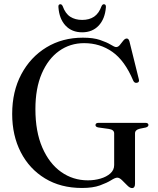

<svg xmlns="http://www.w3.org/2000/svg" viewBox="-20 -896 764 930"><path d="M634 -6Q634 15 619.5 15Q609 15 596.5 2.2Q584 -10.5 571.2 -23Q558.5 -35.5 548 -35.5Q538 -35.5 518.2 -23Q498.5 -10.5 464.2 2Q430 14.5 377 14.5Q274 14.5 198 -31.8Q122 -78 80.5 -159Q39 -240 39 -344Q39 -453 83.2 -536.2Q127.5 -619.5 204.8 -666.5Q282 -713.5 381.5 -713.5Q432.5 -713.5 465.2 -702.2Q498 -691 516.5 -679.5Q535 -668 542.5 -668Q552.5 -668 560.8 -678.5Q569 -689 577.2 -699.2Q585.5 -709.5 594 -709.5Q603 -709.5 607 -695.5L652.5 -512Q656.5 -497.5 643.5 -495Q631.5 -492.5 625.5 -505Q584.5 -602.5 524.2 -644.8Q464 -687 387.5 -687Q319.5 -687 266.2 -649Q213 -611 182.2 -539.5Q151.5 -468 151.5 -367.5Q151.5 -258.5 185 -181.2Q218.5 -104 276 -63.2Q333.5 -22.5 405.5 -22.5Q438 -22.5 467 -31Q496 -39.5 514.5 -56Q533 -72.5 533 -96.5V-250Q533 -267.5 507.5 -271.5L457 -278.5Q442.5 -281 442.5 -290Q442.5 -301 458 -301H683.5Q699 -301 699 -290.5Q699 -282.5 686.5 -278.5L657 -272.5Q634 -267 634 -250ZM378 -799.5Q412.5 -799.5 435.8 -815.2Q459 -831 472 -866.5Q476.5 -875.5 483 -875.5Q494 -875.5 493 -861Q488.5 -804.5 458 -772Q427.5 -739.5 378 -739.5Q328 -739.5 297.5 -772Q267 -804.5 263 -861Q261.5 -875.5 272.5 -875.5Q279 -875.5 283.5 -866.5Q296.5 -830 320.5 -814.8Q344.5 -799.5 378 -799.5Z"/></svg>

Font: Fraunces 72pt
Style: Regular
Weight: 400
Version: Version 1.000;[0bf87f6ff]